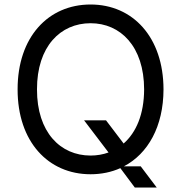

<svg xmlns="http://www.w3.org/2000/svg" viewBox="-20 -757 797 845"><path d="M525.2 -24.9C631.4 -80.6 699.2 -200.3 699.6 -363.6C699.2 -593.8 564.3 -737.2 378.6 -737.2C192.1 -737.2 57.2 -593.8 57.5 -363.6C57.2 -133.5 192.1 9.9 378.6 9.9C425.8 9.9 470.2 0.7 509.6 -17L573.2 68.2H669.7L599.4 -24.9ZM142.8 -363.6C142.4 -552.6 246.1 -654.8 378.6 -654.8C510.3 -654.8 614 -552.6 614.3 -363.6C614 -253.9 579.2 -173.7 524.1 -125.4L446.7 -227.3H350.1L457.7 -85.9C433.2 -77.1 406.6 -72.4 378.6 -72.4C246.1 -72.4 142.4 -174.7 142.8 -363.6Z"/></svg>

Font: Riot Sans 2.0
Style: Regular
Weight: 400
Designer: Rasmus Andersson
Foundry: rsms
Version: Version 3.006;hotconv 1.0.109;makeotfexe 2.5.65596